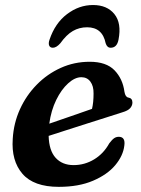

<svg xmlns="http://www.w3.org/2000/svg" viewBox="-20 -714 548 746"><path d="M463 -148Q458.5 -109 427.8 -72.2Q397 -35.5 341.5 -11.8Q286 12 208.5 12Q111 12 67.2 -38.8Q23.5 -89.5 29.5 -174.5Q33 -235.5 57.5 -289.5Q82 -343.5 122.8 -385Q163.5 -426.5 216 -450.2Q268.5 -474 328.5 -474Q393 -474 425 -440.8Q457 -407.5 463.5 -357.5Q467 -337 478.5 -335Q494.5 -332.5 494.5 -315.5Q494.5 -304 486 -294Q477.5 -284 455 -277.5Q430 -269.5 394 -258Q358 -246.5 317.8 -233.8Q277.5 -221 238.8 -208.5Q200 -196 169 -186Q170.5 -129 196.2 -100.8Q222 -72.5 266 -72.5Q309 -72.5 345.8 -94.8Q382.5 -117 404.5 -157Q415.5 -171.5 423.5 -177Q431.5 -182.5 442 -182.5Q468 -182 463 -148ZM296 -414Q271 -414 244.8 -390.2Q218.5 -366.5 198.5 -325.8Q178.5 -285 171.5 -233.5Q210.5 -247 256.5 -262.8Q302.5 -278.5 337.5 -291Q343.5 -315.5 343.5 -350.5Q344 -379.5 331.2 -396.8Q318.5 -414 296 -414ZM318.5 -608Q288 -608 263 -593.5Q238 -579 214.5 -546Q199 -528.5 185.5 -528.5Q174.5 -528.5 171 -537.2Q167.5 -546 172.5 -560Q194 -624 240.5 -659.2Q287 -694.5 341.5 -694.5Q396 -694.5 424.5 -659.2Q453 -624 440.5 -560Q434.5 -528.5 410 -528.5Q396 -528.5 390.5 -546Q378 -608 318.5 -608Z"/></svg>

Font: Fraunces 9pt S050 SemiBold
Style: Italic
Weight: 600
Italic angle: -16°
Version: Version 1.000; ttfautohint (v1.8.3)